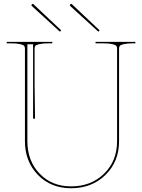

<svg xmlns="http://www.w3.org/2000/svg" viewBox="-20 -978 740 1000"><path d="M298.8 -819.8 292 -813 145.5 -946.8Q141.6 -950.7 146.5 -955.6Q150.4 -960 154.8 -955.6ZM499 -819.8 492.2 -813 345.7 -946.8Q341.8 -950.7 346.7 -955.6Q350.6 -960 355 -955.6ZM15.1 -759.8H252.4V-752.4H234.9Q202.6 -752.4 185.3 -748.3Q168 -744.1 164.1 -739Q160.2 -733.9 160.2 -725.1V-533.7L162.6 -359.9H152.3V-747.6H122.6V-242.7Q122.6 -140.1 186.3 -73.7Q250 -7.3 350.1 -7.3Q454.6 -7.3 522.2 -73.5Q589.8 -139.6 589.8 -242.7V-725.1Q589.8 -733.9 585.9 -739Q582 -744.1 564.7 -748.3Q547.4 -752.4 515.1 -752.4H477.5V-759.8H685.1V-752.4H674.8Q642.6 -752.4 625.2 -748.3Q607.9 -744.1 604 -739Q600.1 -733.9 600.1 -725.1V-242.7Q600.1 -135.7 529.1 -66.7Q458 2.4 350.1 2.4Q245.1 2.4 177.5 -67.1Q109.9 -136.7 109.9 -242.7V-724.1Q109.9 -733.4 106 -738.8Q102.1 -744.1 84.7 -748.3Q67.4 -752.4 35.2 -752.4H15.1Z"/></svg>

Font: ZnikomitNo25
Style: Regular
Weight: 100
Designer: gluk
Foundry: gluk
Version: Version 0.56